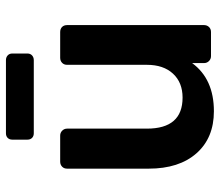

<svg xmlns="http://www.w3.org/2000/svg" viewBox="-68 -680 757 662"><g transform="rotate(-90 311.0 -348.5)"><path d="M259 10Q167 10 114 -50Q61 -110 61 -215V-496Q61 -507 68 -513.5Q75 -520 85 -520H175Q185 -520 192 -513Q199 -506 199 -496V-221Q199 -98 306 -98Q358 -98 388.5 -131Q419 -164 419 -221V-496Q419 -507 426 -513.5Q433 -520 443 -520H532Q543 -520 549.5 -513.5Q556 -507 556 -496V-24Q556 -14 549.5 -7Q543 0 532 0H449Q439 0 432 -7Q425 -14 425 -24V-65Q370 10 259 10ZM183 -611Q173 -611 167 -617Q161 -623 161 -633V-685Q161 -695 167 -701Q173 -707 183 -707H435Q445 -707 451.5 -701Q458 -695 458 -685V-633Q458 -623 451.5 -617Q445 -611 435 -611Z"/></g></svg>

Font: Rubik AZ
Style: Regular
Weight: 500
Designer: Hubert and Fischer
Foundry: Hubert & Fischer
Version: Version 2.000